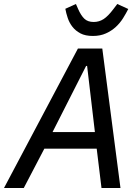

<svg xmlns="http://www.w3.org/2000/svg" viewBox="-49 -941 698 961"><path d="M459 0 435 -197H173L70 0H-29L341 -698H463L554 0ZM387 -611H382L214 -280H426ZM416 -761Q378 -761 353.5 -774Q329 -787 313.5 -807Q298 -827 290 -851Q282 -875 278 -897L331 -921L342 -896Q356 -864 373 -847.5Q390 -831 420 -831Q447 -831 469.5 -845.5Q492 -860 519 -896L538 -921L593 -896Q582 -874 567 -850Q552 -826 531 -806.5Q510 -787 481.5 -774Q453 -761 416 -761Z"/></svg>

Font: IBM Plex Sans Text
Style: Italic
Weight: 450
Italic angle: -11°
Designer: Mike Abbink, Paul van der Laan, Pieter van Rosmalen
Foundry: Bold Monday
Version: Version 3.005